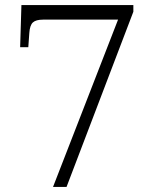

<svg xmlns="http://www.w3.org/2000/svg" viewBox="-20 -733 599 753"><path d="M443 -656H149Q121 -656 109 -645Q97 -634 95 -604L91 -548H59L64 -713H503V-687L241 0H188Z"/></svg>

Font: Noto Serif Light
Style: Regular
Weight: 300
Designer: Monotype Design Team
Foundry: Monotype Imaging Inc.
Version: Version 1.001